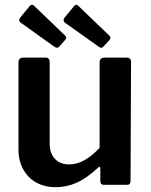

<svg xmlns="http://www.w3.org/2000/svg" viewBox="-20 -770 628 800"><path d="M268 -85Q303 -85 334.5 -104Q366 -123 395 -154V-510Q395 -530 418 -530H508Q526 -530 526 -511L524 -16Q524 0 510 0H412Q398 0 398 -15V-68Q398 -73 395.5 -74.5Q393 -76 388 -71Q341 -27 299 -8.5Q257 10 212 10Q167 10 132 -9Q97 -28 77 -64Q57 -100 57 -148V-509Q57 -530 78 -530H170Q187 -530 187 -511V-170Q187 -132 208.5 -108.5Q230 -85 268 -85ZM104 -745Q113 -755 122 -746L252 -621Q261 -613 250 -602L228 -577Q223 -571 218 -571Q213 -571 204 -577L70 -673Q60 -679 60 -685.5Q60 -692 66 -699ZM289 -745Q297 -755 306 -746L436 -621Q445 -613 435 -602L412 -577Q407 -571 402 -571Q397 -571 389 -577L254 -673Q245 -679 245 -685.5Q245 -692 251 -699Z"/></svg>

Font: Libre Franklin Thin SemiBold
Style: Regular
Weight: 600
Version: Version 3.000